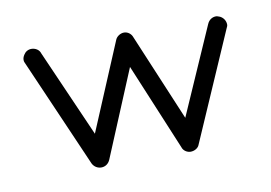

<svg xmlns="http://www.w3.org/2000/svg" viewBox="-40 -285 481 341"><g transform="rotate(-10 200.5 -114.5)"><path d="M33 -229C27 -229 22 -226 19 -221C17 -218 16 -215 16 -212C16 -209 17 -207 18 -205L103 -10C106 -4 112 0 119 0C126 0 132 -4 135 -11L200 -167L265 -11C267 -4 274 0 280 0C287 0 294 -4 296 -10L381 -205C382 -207 383 -209 383 -211C383 -218 379 -224 373 -227C370 -228 368 -229 366 -229C359 -229 353 -225 350 -218L281 -61L215 -218C213 -224 207 -229 200 -229C193 -229 186 -224 184 -218L118 -61L49 -218C47 -225 40 -229 33 -229Z"/></g></svg>

Font: LetsTrace
Style: basic
Weight: 500
Version: Version 002.000